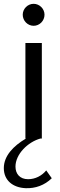

<svg xmlns="http://www.w3.org/2000/svg" viewBox="-58 -725 314 1005"><path d="M118 -590C149 -590 175 -616 175 -648C175 -679 149 -705 118 -705C87 -705 61 -679 61 -648C61 -616 87 -590 118 -590ZM213 208 184 167C161 195 127 213 89 213C46 213 23 185 23 147C23 82 88 18 154 0H161V-500H75V0H78C12 39 -38 91 -38 155C-38 219 9 257 76 260C127 262 175 245 213 208Z"/></svg>

Font: Oakes
Style: Regular
Weight: 400
Designer: Samuel Oakes
Foundry: Samuel Oakes
Version: Version 1.003;PS 001.003;hotconv 1.0.88;makeotf.lib2.5.64775